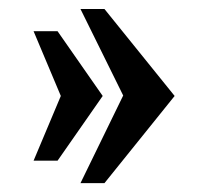

<svg xmlns="http://www.w3.org/2000/svg" viewBox="-20 -440 443 430"><path d="M160.2 -29.8 255.9 -226.1 160.2 -419.9H213.9L371.1 -225.1L213.9 -29.8ZM55.2 -80.1 116.2 -225.1 55.2 -370.1H108.9L210 -225.1L108.9 -80.1Z"/></svg>

Font: El Messiri SemiBold
Style: Regular
Weight: 600
Designer: Mohamed Gaber
Foundry: Kief Type Foundry
Version: Version 2.007;PS 002.007;hotconv 1.0.88;makeotf.lib2.5.64775